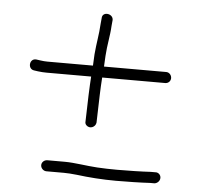

<svg xmlns="http://www.w3.org/2000/svg" viewBox="-46 -609 692 676"><g transform="rotate(5 300.0 -270.5)"><path d="M141 9H203C215 9 230.3 10 249 12C291 17.4 340 21 388 21C424.6 21 477.5 19.9 508 18H524C534.1 16.7 543 8.1 543 -3C543 -13.4 533.8 -22.3 523 -21H507C476.8 -19.1 424.8 -18 388 -18C364 -18 340.7 -18.7 318 -20C280.7 -22.2 236.7 -30 203 -30H141C130.4 -30 121 -21.6 121 -11C121 -0.4 130.4 9 141 9ZM288 -545 286 -524C284.2 -488.1 277.3 -456.2 274 -416L272 -376H111C103 -376 94.7 -376.7 86 -378L72 -380C46.4 -383.2 42.6 -344 67 -341L81 -339C91.7 -337.7 101.7 -337 111 -337H269C266.8 -308.2 264 -230.9 264 -213L263 -178C262.3 -172.7 263.8 -168.2 267.5 -164.5C280 -152 300 -161 302 -177L303 -212C304.2 -252.2 305 -298.4 308 -337H531C541.6 -337 550 -345.4 550 -356C550 -366.6 541.6 -376 531 -376H311C311.7 -388 312.3 -400.7 313 -414C315.4 -454.3 323.4 -485.7 325 -521L327 -542C327 -565.5 288 -570 288 -545Z"/></g></svg>

Font: Just Breathe
Style: Regular
Weight: 400
Foundry: Cannot Into Space Fonts
Version: Version 0.72